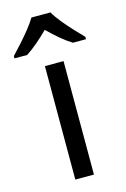

<svg xmlns="http://www.w3.org/2000/svg" viewBox="-158 -821 574 876"><g transform="rotate(-15 129.0 -383.0)"><path d="M173 0H85V-536H173ZM173 -766Q185 -744 207.5 -716.5Q230 -689 254.5 -662.5Q279 -636 298 -617V-606H236Q210 -622 182 -645.5Q154 -669 127 -696Q100 -669 73 -646Q46 -623 20 -606H-40V-617Q-21 -637 2.5 -663Q26 -689 48 -716.5Q70 -744 83 -766Z"/></g></svg>

Font: Noto Sans Living
Style: Regular
Weight: 400
Designer: Monotype Design Team
Foundry: Monotype Imaging Inc.
Version: Version 2.013; ttfautohint (v1.8.4.7-5d5b)